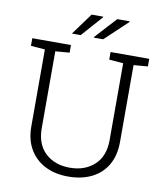

<svg xmlns="http://www.w3.org/2000/svg" viewBox="-96 -976 915 1065"><g transform="rotate(10 361.0 -443.5)"><path d="M359.9 10.3Q286.6 10.3 230.7 -17.8Q174.8 -45.9 143.1 -99.4Q111.3 -152.8 111.3 -229V-661.6L31.7 -668V-710.9H249.5V-668L169.9 -661.6V-229Q169.9 -138.2 222.9 -88.9Q275.9 -39.6 360.4 -39.6Q444.8 -39.6 498.5 -88.6Q552.2 -137.7 552.2 -229V-661.6L472.7 -668V-710.9H690.4V-668L610.8 -661.6V-229Q610.8 -151.9 579.3 -98.4Q547.9 -44.9 491.2 -17.3Q434.6 10.3 359.9 10.3ZM368.2 -773.4 367.2 -776.4 477.5 -897H546.9L547.9 -894L419.9 -773.4ZM246.6 -774.4 244.6 -775.9 333 -897H397.5L398.9 -894L293 -774.4Z"/></g></svg>

Font: Roboto Slab Light
Style: Regular
Weight: 300
Designer: Google
Version: Version 2.000; ttfautohint (v1.8.1.43-b0c9)